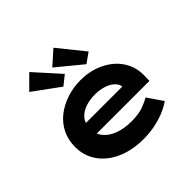

<svg xmlns="http://www.w3.org/2000/svg" viewBox="-196 -1014 1227 1227"><g transform="rotate(-45 417.0 -400.5)"><path d="M438.9 10Q335 10 256.4 -25.4Q177.8 -60.7 135 -122.7Q92.3 -184.6 92.3 -263.3Q92.3 -327.2 117.5 -378.7Q142.8 -430.2 188.1 -466.2Q233.4 -502.2 293.2 -522.2Q353 -542.2 419 -542.2Q485.6 -542.2 542.2 -522.3Q598.7 -502.4 641.2 -466.7Q683.6 -431 706.7 -381.9Q729.8 -332.8 728.2 -274L727.2 -227H202.9L179.9 -323.9H596.8L579.6 -301.9V-322.4Q576.3 -348.9 554 -369.2Q531.8 -389.5 497.1 -400.8Q462.5 -412.1 421.3 -412.1Q371.1 -412.1 330.3 -397.9Q289.6 -383.6 265.7 -353.5Q241.9 -323.4 241.9 -275.5Q241.9 -231.8 268.8 -197.6Q295.7 -163.4 345.9 -144Q396.1 -124.6 463.4 -124.6Q528.2 -124.6 569.1 -139.6Q610 -154.6 634.8 -169.5L705.3 -66.6Q669.9 -41.7 626.8 -24.8Q583.7 -8 536.5 1Q489.3 10 438.9 10ZM517.8 -587.1 348.4 -726.4 443.2 -810.7 585.1 -634.6ZM312.5 -589.9 133.9 -720.1 224.1 -810.1 376.3 -640.9Z"/></g></svg>

Font: Lexend Peta
Style: Regular
Weight: 400
Designer: Bonnie Shaver-Troup, Thomas Jockin
Foundry: Lexend
Version: Version 1.007